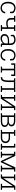

<svg xmlns="http://www.w3.org/2000/svg" viewBox="3191 -3769 588 7010"><g transform="rotate(90 3485.0 -264.0)"><path d="M269 10.3Q203.1 10.3 152.6 -22.9Q102.1 -56.2 73.5 -115.7Q44.9 -175.3 44.9 -253.9V-274.4Q44.9 -351.6 72.8 -411.1Q100.6 -470.7 150.6 -504.4Q200.7 -538.1 268.6 -538.1Q330.1 -538.1 377.9 -514.9Q425.8 -491.7 458 -455.1L459 -335.4H410.2L402.3 -434.1Q377.9 -460 345.2 -474.4Q312.5 -488.8 270 -488.8Q220.2 -488.8 182.6 -460.9Q145 -433.1 124.3 -384.5Q103.5 -335.9 103.5 -274.4V-253.9Q103.5 -157.2 148.4 -97.9Q193.4 -38.6 269.5 -38.6Q328.6 -38.6 368.2 -69.6Q407.7 -100.6 416 -161.1H468.3L469.2 -158.2Q462.4 -83 410.2 -36.4Q357.9 10.3 269 10.3Z M896.5 0V-42.5L976.1 -48.8V-224.1Q945.8 -212.4 908.4 -204.6Q871.1 -196.8 837.9 -196.8Q735.8 -196.8 686 -242.2Q636.2 -287.6 636.2 -395.5V-479.5L556.6 -485.8V-528.3H774.4V-485.8L694.8 -479.5V-395.5Q694.8 -312 728.3 -279.1Q761.7 -246.1 837.9 -246.1Q873.5 -246.6 910.9 -254.4Q948.2 -262.2 976.1 -272.9V-479L896.5 -485.4V-528.3H1114.3V-485.4L1034.7 -479V-48.8L1114.3 -42.5V0Z M1382.3 10.3Q1307.1 10.3 1264.6 -29.8Q1222.2 -69.8 1222.2 -138.2Q1222.2 -211.4 1284.4 -256.6Q1346.7 -301.8 1454.1 -301.8H1563.5V-362.3Q1563.5 -419.9 1529.3 -454.6Q1495.1 -489.3 1427.2 -489.3Q1388.7 -489.3 1358.2 -476.8Q1327.6 -464.4 1305.2 -445.3L1300.3 -364.7H1252V-475.1Q1286.1 -504.9 1329.6 -521.5Q1373 -538.1 1428.2 -538.1Q1521.5 -538.1 1571.8 -491.2Q1622.1 -444.3 1622.1 -361.3V-106.4Q1622.1 -90.8 1623 -75.4Q1624 -60.1 1626.5 -44.9L1689.5 -42.5V0H1574.2Q1568.8 -28.8 1566.4 -46.4Q1564 -64 1563.5 -85.9Q1534.7 -43.5 1487.3 -16.6Q1439.9 10.3 1382.3 10.3ZM1389.2 -41Q1443.4 -41 1491.9 -69.6Q1540.5 -98.1 1563.5 -145.5V-256.8H1453.6Q1372.6 -256.8 1326.7 -221.9Q1280.8 -187 1280.8 -136.2Q1280.8 -93.8 1309.8 -67.4Q1338.9 -41 1389.2 -41Z M1994.6 10.3Q1928.7 10.3 1878.2 -22.9Q1827.6 -56.2 1799.1 -115.7Q1770.5 -175.3 1770.5 -253.9V-274.4Q1770.5 -351.6 1798.3 -411.1Q1826.2 -470.7 1876.2 -504.4Q1926.3 -538.1 1994.1 -538.1Q2055.7 -538.1 2103.5 -514.9Q2151.4 -491.7 2183.6 -455.1L2184.6 -335.4H2135.7L2127.9 -434.1Q2103.5 -460 2070.8 -474.4Q2038.1 -488.8 1995.6 -488.8Q1945.8 -488.8 1908.2 -460.9Q1870.6 -433.1 1849.9 -384.5Q1829.1 -335.9 1829.1 -274.4V-253.9Q1829.1 -157.2 1874 -97.9Q1918.9 -38.6 1995.1 -38.6Q2054.2 -38.6 2093.8 -69.6Q2133.3 -100.6 2141.6 -161.1H2193.8L2194.8 -158.2Q2188 -83 2135.7 -36.4Q2083.5 10.3 1994.6 10.3Z M2410.6 0V-42.5L2490.2 -48.8V-479.5H2347.2L2343.8 -378.9H2291.5V-528.3H2754.4V-378.9H2702.1L2698.7 -479.5H2548.8V-48.8L2628.4 -42.5V0Z M2796.9 0 2797.4 -51.8 2815.9 -52.2Q2852.1 -52.2 2874.5 -75.4Q2897 -98.6 2907.5 -151.9Q2918 -205.1 2918 -294.9V-479L2838.4 -485.4V-528.3H3338.9V-485.4L3259.3 -479V-48.8L3338.9 -42.5V0H3120.6V-42.5L3200.2 -48.8V-478.5H2976.6V-294.9Q2976.6 -139.2 2940.4 -69.6Q2904.3 0 2817.9 0Z M3442.9 0V-42.5L3522.5 -48.8V-479L3442.9 -485.4V-528.3H3660.6V-485.4L3581.1 -479V-99.1L3584 -98.1L3865.7 -528.3H4003.9V-485.4L3924.3 -479V-48.8L4003.9 -42.5V0H3786.1V-42.5L3865.7 -48.8V-429.2L3862.8 -430.2L3581.1 0Z M4112.8 0V-42.5L4192.4 -48.8V-479L4112.8 -485.4V-528.3H4386.2Q4485.4 -528.3 4539.8 -493.2Q4594.2 -458 4594.2 -387.7Q4594.2 -346.7 4569.1 -315.7Q4543.9 -284.7 4498.5 -271.5Q4550.8 -262.7 4583.3 -227.5Q4615.7 -192.4 4615.7 -146.5Q4615.7 -74.7 4563.2 -37.4Q4510.7 0 4419.9 0ZM4251 -292H4391.6Q4535.6 -292 4535.6 -386.2Q4535.6 -479.5 4386.2 -479.5H4251ZM4251 -48.3H4419.9Q4485.4 -48.3 4521.2 -74Q4557.1 -99.6 4557.1 -147.5Q4557.1 -191.4 4520.8 -217.5Q4484.4 -243.7 4419.9 -243.7H4251Z M5231 0V-42.5L5310.5 -48.8V-479L5231 -485.4V-528.3H5369.1V-48.8L5448.7 -42.5V0ZM5011.7 -335.9Q5103 -335.9 5154.1 -289.6Q5205.1 -243.2 5205.1 -168.9Q5205.1 -94.2 5154.1 -47.1Q5103 0 5011.7 0H4722.7V-42.5L4802.2 -48.8V-479L4722.7 -485.4V-528.3H4940.4V-485.4L4860.8 -479V-335.9ZM4860.8 -48.8H5011.7Q5079.6 -48.8 5113 -82.8Q5146.5 -116.7 5146.5 -168Q5146.5 -217.3 5112.8 -252.2Q5079.1 -287.1 5011.7 -287.1H4860.8Z M5516.6 0V-42.5L5596.2 -48.8V-479L5516.6 -485.4V-528.3H5672.9L5880.4 -81.5L5882.8 -79.6L6091.8 -528.3H6244.1V-485.4L6164.6 -479V-48.8L6244.1 -42.5V0H6026.4V-42.5L6106 -48.8V-422.9L6103 -423.8L5903.3 0H5861.3L5657.7 -433.6L5654.8 -433.1V-48.8L5734.4 -42.5V0Z M6347.7 0V-42.5L6427.2 -48.8V-479L6347.7 -485.4V-528.3H6565.4V-485.4L6485.8 -479V-99.1L6488.8 -98.1L6770.5 -528.3H6908.7V-485.4L6829.1 -479V-48.8L6908.7 -42.5V0H6690.9V-42.5L6770.5 -48.8V-429.2L6767.6 -430.2L6485.8 0Z"/></g></svg>

Font: Roboto Slab Light
Style: Regular
Weight: 300
Designer: Google
Version: Version 2.000; ttfautohint (v1.8.1.43-b0c9)